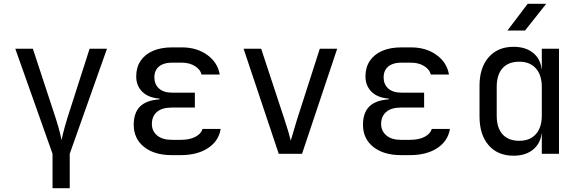

<svg xmlns="http://www.w3.org/2000/svg" viewBox="-20 -805 3040 1005"><path d="M255 180V0L60 -550H152L272 -185Q280 -161 285.5 -140.5Q291 -120 295 -104.5Q299 -89 300.5 -80Q302 -71 302 -71Q302 -71 304 -80Q306 -89 309.5 -104.5Q313 -120 319 -140.5Q325 -161 332 -185L449 -550H540L345 0V180Z M926 7H879Q788 7 734 -36Q680 -79 680 -152Q680 -214 712.5 -247Q745 -280 815 -285V-289Q757 -293 725 -324.5Q693 -356 693 -405Q693 -452 715.5 -486Q738 -520 780 -538.5Q822 -557 881 -557H931Q1011 -557 1065.5 -517Q1120 -477 1130 -415H1035Q1029 -441 1000.5 -459Q972 -477 931 -477H881Q851 -477 830.5 -468Q810 -459 799 -442Q788 -425 788 -400Q788 -364 812 -342Q836 -320 882 -320H1000V-242H879Q828 -242 801.5 -219Q775 -196 775 -156Q775 -119 802.5 -96Q830 -73 879 -73H926Q973 -73 1003 -89Q1033 -105 1040 -130H1135Q1125 -67 1069 -30Q1013 7 926 7Z M1439 0 1255 -550H1347L1469 -180Q1480 -147 1489 -116.5Q1498 -86 1502 -69Q1507 -86 1516 -116.5Q1525 -147 1535 -180L1654 -550H1745L1561 0Z M2126 7H2079Q1988 7 1934 -36Q1880 -79 1880 -152Q1880 -214 1912.5 -247Q1945 -280 2015 -285V-289Q1957 -293 1925 -324.5Q1893 -356 1893 -405Q1893 -452 1915.5 -486Q1938 -520 1980 -538.5Q2022 -557 2081 -557H2131Q2211 -557 2265.5 -517Q2320 -477 2330 -415H2235Q2229 -441 2200.5 -459Q2172 -477 2131 -477H2081Q2051 -477 2030.5 -468Q2010 -459 1999 -442Q1988 -425 1988 -400Q1988 -364 2012 -342Q2036 -320 2082 -320H2200V-242H2079Q2028 -242 2001.5 -219Q1975 -196 1975 -156Q1975 -119 2002.5 -96Q2030 -73 2079 -73H2126Q2173 -73 2203 -89Q2233 -105 2240 -130H2335Q2325 -67 2269 -30Q2213 7 2126 7Z M2668 10Q2585 10 2537.5 -45Q2490 -100 2490 -195V-356Q2490 -451 2538 -505.5Q2586 -560 2668 -560Q2736 -560 2776 -523.5Q2816 -487 2816 -424L2798 -445H2816V-550H2906V0H2816V-105H2798L2816 -126Q2816 -64 2776 -27Q2736 10 2668 10ZM2698 -68Q2754 -68 2785 -103Q2816 -138 2816 -200V-350Q2816 -412 2785 -447Q2754 -482 2698 -482Q2641 -482 2610.5 -448Q2580 -414 2580 -350V-200Q2580 -136 2610.5 -102Q2641 -68 2698 -68ZM2636 -645 2742 -785H2839L2728 -645Z"/></svg>

Font: JetBrains Mono Zero
Style: Regular-Zero
Weight: 400
Designer: Philipp Nurullin, Konstantin Bulenkov
Foundry: JetBrains
Version: Version 2.211